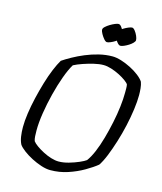

<svg xmlns="http://www.w3.org/2000/svg" viewBox="-131 -1003 923 1097"><g transform="rotate(15 331.0 -454.0)"><path d="M271 0Q247 0 217.5 -9.5Q188 -19 159 -34Q130 -49 107.5 -66Q85 -83 75 -97Q65 -116 61 -142Q57 -168 57 -198Q57 -234 63.5 -279.5Q70 -325 81.5 -374Q93 -423 107 -470Q121 -517 137 -555.5Q153 -594 168 -619Q190 -634 221.5 -651.5Q253 -669 290 -684.5Q327 -700 367.5 -710Q408 -720 448 -720Q471 -720 500 -711Q529 -702 557.5 -687.5Q586 -673 608.5 -655.5Q631 -638 641 -622Q647 -606 649 -585Q651 -564 651 -545Q651 -508 644.5 -460Q638 -412 626.5 -360.5Q615 -309 599.5 -259.5Q584 -210 567.5 -169Q551 -128 534 -103Q507 -81 465.5 -57Q424 -33 374.5 -16.5Q325 0 271 0ZM304 -60Q332 -60 363.5 -69Q395 -78 421.5 -89.5Q448 -101 460 -110Q478 -134 494.5 -173Q511 -212 524.5 -260Q538 -308 548.5 -358Q559 -408 564.5 -454.5Q570 -501 570 -538Q570 -551 570 -563Q570 -575 568 -586Q564 -594 547 -606.5Q530 -619 506.5 -631Q483 -643 457.5 -651Q432 -659 411 -659Q386 -659 354.5 -651.5Q323 -644 292.5 -633.5Q262 -623 241 -612Q222 -581 203.5 -530Q185 -479 170 -419.5Q155 -360 146 -302.5Q137 -245 137 -199Q137 -180 138 -164.5Q139 -149 143 -137Q151 -126 169 -113Q187 -100 211 -87.5Q235 -75 259.5 -67.5Q284 -60 304 -60ZM395 -790Q387 -790 377 -801.5Q367 -813 358.5 -828Q350 -843 350 -853Q350 -861 360.5 -870.5Q371 -880 385 -888.5Q399 -897 412.5 -902.5Q426 -908 433 -908Q442 -908 451 -896Q460 -884 466.5 -869Q473 -854 473 -844Q473 -837 464 -827.5Q455 -818 442 -809.5Q429 -801 415.5 -795.5Q402 -790 395 -790ZM474 -790Q466 -790 456 -801.5Q446 -813 438.5 -828Q431 -843 431 -853Q431 -861 441 -870.5Q451 -880 465 -888.5Q479 -897 492.5 -902.5Q506 -908 513 -908Q521 -908 530.5 -896Q540 -884 546.5 -869Q553 -854 553 -844Q553 -837 544 -827.5Q535 -818 521.5 -809.5Q508 -801 495 -795.5Q482 -790 474 -790Z"/></g></svg>

Font: Texturina 12pt ExtraLight
Style: Italic
Weight: 250
Italic angle: -11°
Designer: Guillermo Torres Carreño
Foundry: Omnibus-Type
Version: Version 1.002